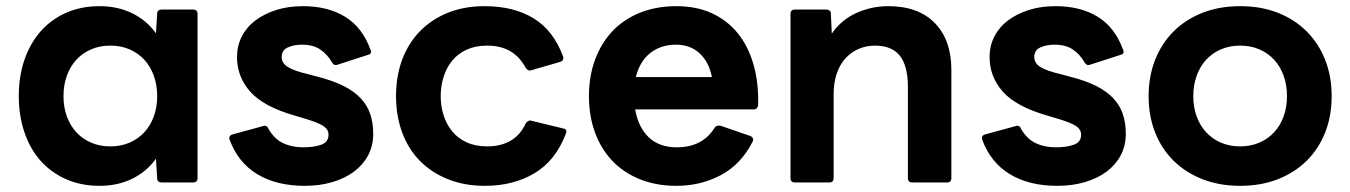

<svg xmlns="http://www.w3.org/2000/svg" viewBox="-20 -555 4382 623"><path d="M303 48Q243 48 194.5 26.5Q146 5 112 -33Q78 -71 59.5 -125Q41 -179 41 -243Q41 -308 59.5 -361.5Q78 -415 112 -453.5Q146 -492 194.5 -513.5Q243 -535 303 -535Q362 -535 409 -512Q456 -489 486 -447L490 -510Q490 -524 505 -524H606Q621 -524 621 -510V23Q621 37 606 37H505Q490 37 490 23L486 -40Q456 2 409 25Q362 48 303 48ZM338 -80Q372 -80 400 -92Q428 -104 448 -125.5Q468 -147 479 -177Q490 -207 490 -243Q490 -279 479 -309.5Q468 -340 448 -361.5Q428 -383 400 -395Q372 -407 338 -407Q304 -407 276 -395Q248 -383 228 -361.5Q208 -340 197 -309.5Q186 -279 186 -243Q186 -207 197 -177Q208 -147 228 -125.5Q248 -104 276 -92Q304 -80 338 -80Z M969 48Q877 48 814.5 10Q752 -28 725 -102Q724 -104 724 -107Q724 -116 735 -119L834 -146L838 -147Q848 -147 851 -137Q871 -103 899.5 -90Q928 -77 964 -77Q999 -77 1022.5 -85.5Q1046 -94 1046 -118Q1046 -136 1027 -147.5Q1008 -159 963 -172L936 -180Q835 -209 792 -257.5Q749 -306 749 -370Q749 -406 764.5 -436.5Q780 -467 808.5 -488.5Q837 -510 876 -522.5Q915 -535 963 -535Q1044 -535 1100 -500.5Q1156 -466 1182 -394Q1184 -390 1184 -387Q1184 -379 1174 -377L1075 -345Q1073 -344 1069 -344Q1062 -344 1057 -353Q1042 -379 1019 -394.5Q996 -410 960 -410Q933 -410 913.5 -401Q894 -392 894 -370Q894 -350 914 -337.5Q934 -325 981 -314L1007 -307Q1059 -294 1094 -276.5Q1129 -259 1150.5 -236Q1172 -213 1181.5 -184.5Q1191 -156 1191 -121Q1191 -82 1174.5 -51Q1158 -20 1128.5 2Q1099 24 1058 36Q1017 48 969 48Z M1553 48Q1487 48 1433.5 26.5Q1380 5 1342.5 -33Q1305 -71 1285 -125Q1265 -179 1265 -243Q1265 -308 1285 -361.5Q1305 -415 1342.5 -453.5Q1380 -492 1433 -513.5Q1486 -535 1552 -535Q1647 -535 1711.5 -495.5Q1776 -456 1807 -372Q1808 -370 1808 -367Q1808 -357 1797 -354L1704 -327L1699 -326Q1692 -326 1685 -336Q1647 -407 1561 -407Q1523 -407 1494.5 -394Q1466 -381 1447.5 -358.5Q1429 -336 1419.5 -306Q1410 -276 1410 -243Q1410 -210 1419.5 -180.5Q1429 -151 1447.5 -128.5Q1466 -106 1494.5 -93Q1523 -80 1561 -80Q1605 -80 1637 -98.5Q1669 -117 1686 -155Q1695 -167 1705 -163L1808 -138Q1822 -135 1816 -121Q1783 -34 1714.5 7Q1646 48 1553 48Z M2175 48Q2109 48 2056 26.5Q2003 5 1966.5 -33.5Q1930 -72 1910.5 -125.5Q1891 -179 1891 -243Q1891 -307 1910.5 -360.5Q1930 -414 1966.5 -453Q2003 -492 2056 -513.5Q2109 -535 2175 -535Q2240 -535 2290 -512Q2340 -489 2374 -447Q2408 -405 2425 -345.5Q2442 -286 2440 -214Q2438 -200 2425 -200H2041Q2051 -142 2085 -109.5Q2119 -77 2176 -77Q2260 -77 2299 -141Q2306 -150 2318 -147L2414 -114Q2428 -108 2422 -95Q2384 -21 2318.5 13.5Q2253 48 2175 48ZM2290 -305Q2280 -355 2249.5 -382.5Q2219 -410 2174 -410Q2124 -410 2090 -383Q2056 -356 2043 -305Z M2559 37Q2545 37 2545 23V-510Q2545 -524 2559 -524H2661Q2667 -524 2671.5 -521Q2676 -518 2676 -510L2679 -446Q2710 -491 2759 -513Q2808 -535 2862 -535Q2960 -535 3013.5 -480Q3067 -425 3067 -328V23Q3067 37 3053 37H2940Q2926 37 2926 23V-271Q2926 -341 2900 -374Q2874 -407 2819 -407Q2793 -407 2769 -397.5Q2745 -388 2726 -368.5Q2707 -349 2696 -319Q2685 -289 2685 -249V23Q2685 37 2671 37Z M3411 48Q3319 48 3256.5 10Q3194 -28 3167 -102Q3166 -104 3166 -107Q3166 -116 3177 -119L3276 -146L3280 -147Q3290 -147 3293 -137Q3313 -103 3341.5 -90Q3370 -77 3406 -77Q3441 -77 3464.5 -85.5Q3488 -94 3488 -118Q3488 -136 3469 -147.5Q3450 -159 3405 -172L3378 -180Q3277 -209 3234 -257.5Q3191 -306 3191 -370Q3191 -406 3206.5 -436.5Q3222 -467 3250.5 -488.5Q3279 -510 3318 -522.5Q3357 -535 3405 -535Q3486 -535 3542 -500.5Q3598 -466 3624 -394Q3626 -390 3626 -387Q3626 -379 3616 -377L3517 -345Q3515 -344 3511 -344Q3504 -344 3499 -353Q3484 -379 3461 -394.5Q3438 -410 3402 -410Q3375 -410 3355.5 -401Q3336 -392 3336 -370Q3336 -350 3356 -337.5Q3376 -325 3423 -314L3449 -307Q3501 -294 3536 -276.5Q3571 -259 3592.5 -236Q3614 -213 3623.5 -184.5Q3633 -156 3633 -121Q3633 -82 3616.5 -51Q3600 -20 3570.5 2Q3541 24 3500 36Q3459 48 3411 48Z M4004 48Q3937 48 3882 26.5Q3827 5 3788 -33.5Q3749 -72 3728 -125.5Q3707 -179 3707 -243Q3707 -307 3728 -360.5Q3749 -414 3788 -453Q3827 -492 3882 -513.5Q3937 -535 4004 -535Q4072 -535 4126.5 -513.5Q4181 -492 4220 -453Q4259 -414 4280 -360.5Q4301 -307 4301 -243Q4301 -179 4280 -125.5Q4259 -72 4220 -33.5Q4181 5 4126.5 26.5Q4072 48 4004 48ZM4004 -80Q4038 -80 4066 -92Q4094 -104 4114 -125.5Q4134 -147 4145 -177Q4156 -207 4156 -243Q4156 -279 4145 -309.5Q4134 -340 4114 -361.5Q4094 -383 4066 -395Q4038 -407 4004 -407Q3970 -407 3942 -395Q3914 -383 3894 -361.5Q3874 -340 3863 -309.5Q3852 -279 3852 -243Q3852 -207 3863 -177Q3874 -147 3894 -125.5Q3914 -104 3942 -92Q3970 -80 4004 -80Z"/></svg>

Font: LINE Seed JP_TTF Bold
Style: Regular
Weight: 700
Designer: LINE & Fontrix & Fontworks
Version: Version 1.009